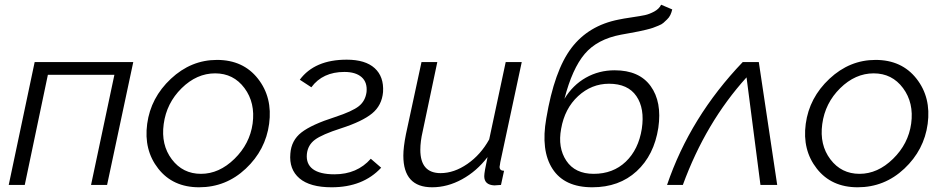

<svg xmlns="http://www.w3.org/2000/svg" viewBox="-20 -784 4000 814"><path d="M17 0 127 -521H545L434 0H366L465 -467H183L85 0Z M824 10Q713 10 651 -69Q589 -148 604 -259Q619 -370 704.5 -450Q790 -530 900 -530Q1011 -530 1073.5 -450.5Q1136 -371 1121 -259Q1106 -148 1022 -69Q938 10 824 10ZM1051 -260Q1063 -348 1016.5 -410.5Q970 -473 892 -473Q814 -473 750 -410Q686 -347 674 -258Q662 -170 708.5 -108.5Q755 -47 832 -47Q909 -47 974 -110.5Q1039 -174 1051 -260Z M1386 10Q1294 10 1249.5 -28Q1205 -66 1211 -133Q1215 -189 1258 -222.5Q1301 -256 1401 -288Q1474 -312 1501.5 -334Q1529 -356 1534 -394Q1538 -435 1513 -457Q1488 -479 1440 -479Q1348 -479 1300 -414L1251 -446Q1314 -531 1450 -531Q1529 -531 1568.5 -495Q1608 -459 1604 -394Q1599 -337 1557.5 -303Q1516 -269 1426 -240Q1345 -214 1315 -191.5Q1285 -169 1281 -131Q1277 -89 1306.5 -67Q1336 -45 1398 -45Q1494 -45 1552 -111L1596 -73Q1519 10 1386 10Z M1690 -124Q1690 -160 1701 -215L1767 -521H1834L1772 -227Q1762 -184 1762 -149Q1762 -50 1848 -50Q1905 -50 1961.5 -89Q2018 -128 2054 -193L2124 -521H2192L2101 -96Q2101 -92 2099.5 -85.5Q2098 -79 2098 -77Q2098 -60 2117 -60L2104 0Q2077 2 2076 2Q2033 0 2033 -37Q2033 -54 2047 -118Q2001 -58 1939 -24Q1877 10 1812 10Q1690 10 1690 -124Z M2491 10Q2373 10 2322.5 -68Q2272 -146 2296 -282Q2330 -485 2402.5 -580.5Q2475 -676 2603 -701Q2621 -705 2658.5 -710.5Q2696 -716 2714.5 -720Q2733 -724 2753.5 -735Q2774 -746 2783 -764L2830 -744Q2827 -731 2822 -720.5Q2817 -710 2808 -701.5Q2799 -693 2792.5 -687Q2786 -681 2771 -675Q2756 -669 2748 -666Q2740 -663 2719.5 -658Q2699 -653 2688.5 -651Q2678 -649 2651.5 -644Q2625 -639 2613 -637Q2512 -618 2459 -555.5Q2406 -493 2373 -365Q2408 -423 2463.5 -454.5Q2519 -486 2586 -486Q2690 -486 2738.5 -419Q2787 -352 2771 -242Q2753 -126 2679 -58Q2605 10 2491 10ZM2497 -47Q2579 -47 2633 -98.5Q2687 -150 2701 -238Q2714 -324 2678 -376.5Q2642 -429 2562 -429Q2488 -429 2431 -376.5Q2374 -324 2359 -238Q2344 -158 2381 -102.5Q2418 -47 2497 -47Z M2808 0Q2906 -288 3129 -521H3197L3275 0H3204L3145 -456Q2972 -265 2875 0Z M3616 10Q3505 10 3443 -69Q3381 -148 3396 -259Q3411 -370 3496.5 -450Q3582 -530 3692 -530Q3803 -530 3865.5 -450.5Q3928 -371 3913 -259Q3898 -148 3814 -69Q3730 10 3616 10ZM3843 -260Q3855 -348 3808.5 -410.5Q3762 -473 3684 -473Q3606 -473 3542 -410Q3478 -347 3466 -258Q3454 -170 3500.5 -108.5Q3547 -47 3624 -47Q3701 -47 3766 -110.5Q3831 -174 3843 -260Z"/></svg>

Font: Raleway-v4020
Style: Italic
Weight: 400
Italic angle: -12°
Designer: Matt McInerney, Pablo Impallari, Rodrigo Fuenzalida
Foundry: Matt McInerney, Pablo Impallari, Rodrigo Fuenzalida
Version: Version 4.020;PS 004.020;hotconv 1.0.88;makeotf.lib2.5.64775